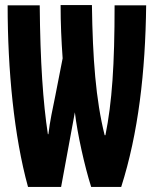

<svg xmlns="http://www.w3.org/2000/svg" viewBox="-20 -734 603 754"><path d="M90 0H220L274 -293C284 -208 312 -82 338 0H456C523 -210 551 -451 554 -713H430C430 -479 420 -332 394 -203H391C356 -343 344 -504 341 -714H218C218 -642 221 -575 226 -505L197 -357C187 -308 176 -258 170 -207H168C149 -332 138 -491 136 -713H10C10 -459 35 -199 90 0Z"/></svg>

Font: Noto Sans Mono SemiCondensed ExtraBold
Style: Regular
Weight: 800
Width: 4
Designer: Monotype Design Team
Foundry: Monotype Imaging Inc.
Version: Version 2.014